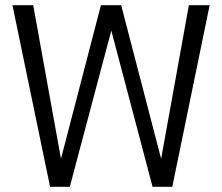

<svg xmlns="http://www.w3.org/2000/svg" viewBox="-20 -720 857 740"><path d="M788 -700 644 0H568L409 -602L249 0H173L28 -700H108L215 -108L369 -700H447L601 -108L708 -700Z"/></svg>

Font: Sarabun Light
Style: Regular
Weight: 300
Designer: Suppakit Chalermlarp | Katatrad Co.,Ltd.
Foundry: Cadson Demak Co.,Ltd.
Version: Version 1.000; ttfautohint (v1.6)